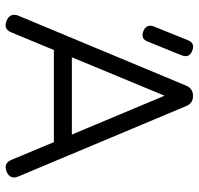

<svg xmlns="http://www.w3.org/2000/svg" viewBox="-32 -664 696 672"><g transform="rotate(90 316.0 -328.0)"><path d="M88.5 -482Q62.5 -493 73 -519.5L120.5 -637Q131 -664 158 -652.5Q184 -642.5 173.5 -615.5L126 -498Q116 -471 88.5 -482ZM52.5 -3Q23.5 -15.5 35 -44.5L279.5 -631Q290 -655.5 315 -655.5H317.5Q342 -655 351.5 -631L597.5 -44.5Q610 -15.5 580.5 -3Q551.5 8.5 539.5 -20L477.5 -168.5H155L93.5 -20Q82 9 52.5 -3ZM180.5 -231.5H451L315 -556Z"/></g></svg>

Font: Jura Light Medium
Style: Regular
Weight: 500
Version: Version 5.106